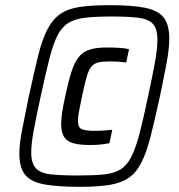

<svg xmlns="http://www.w3.org/2000/svg" viewBox="-20 -716 693 744"><path d="M291 8Q203 8 151.5 -1.5Q100 -11 77.5 -38.5Q55 -66 55 -120Q55 -158 65.5 -212.5Q76 -267 92 -344Q112 -436 127.5 -499Q143 -562 163 -601Q183 -640 212.5 -661Q242 -682 288.5 -689Q335 -696 405 -696Q491 -696 541.5 -686Q592 -676 614 -648.5Q636 -621 636 -566Q636 -529 626 -474.5Q616 -420 600 -344Q580 -252 564 -189Q548 -126 528.5 -87Q509 -48 479.5 -27.5Q450 -7 404.5 0.5Q359 8 291 8ZM283 -36Q343 -36 382.5 -40Q422 -44 447 -59.5Q472 -75 489 -108.5Q506 -142 521 -199.5Q536 -257 554 -344Q571 -422 580.5 -475Q590 -528 590 -562Q590 -604 573 -623Q556 -642 517.5 -647Q479 -652 413 -652Q352 -652 311.5 -647.5Q271 -643 245.5 -627.5Q220 -612 203 -579Q186 -546 171.5 -489Q157 -432 138 -344Q121 -266 111 -212.5Q101 -159 101 -125Q101 -84 118.5 -64.5Q136 -45 176 -40.5Q216 -36 283 -36ZM331 -154Q289 -154 264 -161Q239 -168 228 -186Q217 -204 217 -235Q217 -255 221 -281.5Q225 -308 233 -344Q245 -401 257 -438Q269 -475 285.5 -495.5Q302 -516 328 -524Q354 -532 394 -532Q420 -532 443.5 -530.5Q467 -529 480 -525L469 -474Q454 -476 437.5 -477Q421 -478 405 -478Q377 -478 360.5 -474Q344 -470 333.5 -457Q323 -444 315.5 -417Q308 -390 298 -344Q291 -309 286.5 -286Q282 -263 282 -248Q282 -222 297 -215.5Q312 -209 347 -209Q365 -209 384 -210.5Q403 -212 415 -213L404 -161Q388 -158 369 -156Q350 -154 331 -154Z"/></svg>

Font: Saira SemiCondensed Medium
Style: Italic
Weight: 500
Width: 4
Italic angle: -12°
Designer: Hector Gatti with collaboration of the Omnibus-Type team
Foundry: Omnibus-Type
Version: Version 1.101